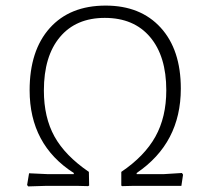

<svg xmlns="http://www.w3.org/2000/svg" viewBox="-20 -665 753 687"><path d="M81 2 77 -3 84 -45 149 -42H244V-46Q86 -147 86 -342Q86 -484 158 -564.5Q230 -645 358 -645Q483 -645 555 -566Q627 -487 627 -348Q627 -153 469 -46V-42H567L631 -46L635 -40L629 0H458L417 1L414 -1V-50Q497 -106 536 -176Q575 -246 575 -342Q575 -464 517 -532.5Q459 -601 355 -601Q252 -601 194.5 -532.5Q137 -464 137 -341Q137 -245 175 -176.5Q213 -108 298 -50L299 -1L295 1L255 0H146Z"/></svg>

Font: Alegreya Sans Light
Style: Regular
Weight: 300
Designer: Juan Pablo del Peral
Foundry: Huerta Tipografica
Version: Version 2.007